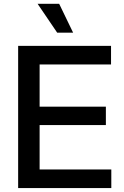

<svg xmlns="http://www.w3.org/2000/svg" viewBox="-20 -962 635 982"><path d="M72.8 0V-727.5H547.9V-632.3H182.6V-416.5H521.5V-322.3H182.6V-95.2H549.3V0ZM272.5 -794.9 172.4 -942.4H282.7L354 -794.9Z"/></svg>

Font: Inter 24pt Medium
Style: Regular
Weight: 500
Designer: Rasmus Andersson
Foundry: rsms
Version: Version 4.001;git-66647c0bb